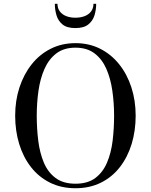

<svg xmlns="http://www.w3.org/2000/svg" viewBox="-20 -989 800 1019"><path d="M380.5 10Q304.5 10 245 -19.8Q185.5 -49.5 144.2 -102.5Q103 -155.5 81.8 -225.2Q60.5 -295 60.5 -375Q60.5 -455 83.2 -524.8Q106 -594.5 148 -647.5Q190 -700.5 249 -730.2Q308 -760 380.5 -760Q453 -760 511.8 -730.2Q570.5 -700.5 612.8 -647.5Q655 -594.5 677.5 -524.8Q700 -455 700 -375Q700 -295 678.8 -225.2Q657.5 -155.5 616.5 -102.5Q575.5 -49.5 516 -19.8Q456.5 10 380.5 10ZM380.5 -14Q446 -14 486.2 -44.5Q526.5 -75 548.2 -126.5Q570 -178 577.8 -242.5Q585.5 -307 585.5 -375Q585.5 -443 576.2 -507.5Q567 -572 544.5 -623.5Q522 -675 482 -705.5Q442 -736 380.5 -736Q319 -736 279 -705.5Q239 -675 216.2 -623.5Q193.5 -572 184.2 -507.5Q175 -443 175 -375Q175 -307 183 -242.5Q191 -178 212.5 -126.5Q234 -75 274.8 -44.5Q315.5 -14 380.5 -14ZM380 -840Q335 -840 311.5 -859.5Q288 -879 279.5 -908.8Q271 -938.5 271 -969H285Q285 -944.5 297.8 -928Q310.5 -911.5 332 -903.2Q353.5 -895 380 -895Q407 -895 428.8 -903.2Q450.5 -911.5 463.2 -928Q476 -944.5 476 -969H490.5Q490.5 -938.5 481.8 -908.8Q473 -879 449 -859.5Q425 -840 380 -840Z"/></svg>

Font: Bodoni Moda 9pt
Style: Regular
Weight: 400
Designer: Owen Earl
Foundry: indestructible type
Version: Version 2.005